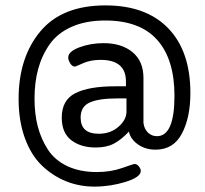

<svg xmlns="http://www.w3.org/2000/svg" viewBox="-20 -581 762 712"><path d="M233 -368Q233 -390 274.5 -405.5Q316 -421 364 -421Q431 -421 471.5 -387.5Q512 -354 512 -292V-125Q515 -102 529 -89Q543 -76 562 -76Q627 -76 627 -226Q627 -361 563 -433Q499 -505 370 -505Q298 -505 245.5 -481.5Q193 -458 164 -416.5Q135 -375 121.5 -325Q108 -275 108 -215Q108 -159 120 -112.5Q132 -66 157.5 -26.5Q183 13 229.5 35Q276 57 339 57Q390 57 433 42Q476 27 478 27Q488 27 495 36Q502 45 502 53Q502 76 445.5 93.5Q389 111 330 111Q274 111 224.5 91Q175 71 135 32.5Q95 -6 72 -69.5Q49 -133 49 -214Q49 -368 129.5 -464.5Q210 -561 371 -561Q522 -561 604 -476Q686 -391 686 -236Q686 -145 654.5 -85.5Q623 -26 557 -26Q519 -26 491.5 -45.5Q464 -65 458 -93Q430 -63 402.5 -48.5Q375 -34 335 -34Q280 -34 244.5 -61Q209 -88 209 -145Q209 -210 259.5 -235.5Q310 -261 407 -261H447V-279Q447 -359 353 -359Q316 -359 288 -346.5Q260 -334 258 -334Q248 -334 240.5 -346Q233 -358 233 -368ZM449 -167V-216H413Q347 -216 313 -201Q279 -186 279 -145Q279 -85 346 -85Q390 -85 419.5 -111Q449 -137 449 -167Z"/></svg>

Font: Dosis
Style: Medium
Weight: 500
Designer: Edgar Tolentino, Pablo Impallari, Igino Marini
Foundry: Edgar Tolentino, Pablo Impallari, Igino Marini
Version: Version 1.007